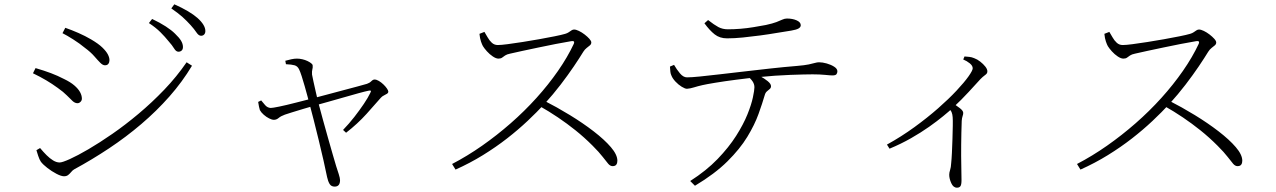

<svg xmlns="http://www.w3.org/2000/svg" viewBox="-20 -813 5920 891"><path d="M762 -622Q746 -642 724.5 -663.5Q703 -685 671 -706L686 -725Q722 -708 749 -690.5Q776 -673 792 -657Q812 -638 820.5 -623.5Q829 -609 829 -595Q829 -584 823 -578.5Q817 -573 808 -573Q797 -573 788 -588Q779 -603 762 -622ZM865 -696Q847 -716 827 -734Q807 -752 775 -774L789 -793Q825 -777 852 -761Q879 -745 896 -730Q933 -697 933 -669Q933 -659 927.5 -653Q922 -647 913 -647Q902 -647 892 -662Q882 -677 865 -696ZM270 -659 283 -684Q312 -674 344 -660Q376 -646 403 -630Q437 -610 455 -592.5Q473 -575 480.5 -560.5Q488 -546 488 -534Q488 -524 483 -517Q478 -510 467 -510Q457 -510 445.5 -521.5Q434 -533 417.5 -552Q401 -571 374 -591Q350 -611 320 -630Q290 -649 270 -659ZM846 -524 871 -508Q826 -433 766.5 -365.5Q707 -298 636 -237.5Q565 -177 486 -124.5Q407 -72 324 -27Q317 -23 310.5 -15Q304 -7 296.5 -1Q289 5 277 5Q264 5 242 -6.5Q220 -18 200 -33.5Q180 -49 170 -62Q163 -72 157 -90.5Q151 -109 149 -116L166 -126Q181 -108 196 -93Q211 -78 226.5 -68.5Q242 -59 257 -59Q269 -59 304.5 -75Q340 -91 390.5 -120.5Q441 -150 501 -191.5Q561 -233 623 -285Q685 -337 742.5 -397Q800 -457 846 -524ZM133 -473 145 -497Q186 -485 216.5 -473.5Q247 -462 278 -446Q307 -432 325 -416.5Q343 -401 351.5 -385.5Q360 -370 360 -355Q360 -349 357 -344.5Q354 -340 349.5 -337Q345 -334 340 -334Q328 -334 317 -344Q306 -354 290.5 -370Q275 -386 248 -405Q222 -424 195 -440Q168 -456 133 -473Z M1307 -515 1304 -531Q1318 -535 1332 -538Q1346 -541 1358 -541Q1370 -541 1383 -538Q1396 -535 1406.5 -530Q1417 -525 1424 -519.5Q1431 -514 1431 -509Q1432 -499 1429.5 -491Q1427 -483 1428 -467Q1430 -457 1434.5 -435.5Q1439 -414 1445 -388.5Q1451 -363 1456 -341Q1466 -303 1478 -259.5Q1490 -216 1502 -173.5Q1514 -131 1524 -96.5Q1534 -62 1540 -42Q1546 -24 1552 -5Q1558 14 1558 23Q1558 53 1533 53Q1517 53 1509.5 40.5Q1502 28 1498 9Q1492 -22 1481.5 -67.5Q1471 -113 1459 -163Q1447 -213 1435.5 -257.5Q1424 -302 1416 -332Q1413 -344 1407 -366Q1401 -388 1394 -413Q1387 -438 1380 -459.5Q1373 -481 1368 -491Q1361 -506 1347 -510Q1333 -514 1307 -515ZM1192 -347Q1200 -337 1210.5 -325Q1221 -313 1236 -312Q1245 -312 1276.5 -318.5Q1308 -325 1350.5 -336Q1393 -347 1433 -357Q1457 -363 1493.5 -373Q1530 -383 1568.5 -393Q1607 -403 1638 -411.5Q1669 -420 1683 -424Q1695 -428 1703 -436Q1711 -444 1718 -444Q1727 -444 1738 -437.5Q1749 -431 1759 -421.5Q1769 -412 1775.5 -402.5Q1782 -393 1782 -388Q1782 -382 1776 -378Q1770 -374 1761.5 -370Q1753 -366 1747 -359Q1723 -331 1681 -284.5Q1639 -238 1586 -197L1572 -210Q1600 -239 1624.5 -270.5Q1649 -302 1668.5 -331Q1688 -360 1698 -381Q1703 -390 1700.5 -392Q1698 -394 1690 -392Q1675 -389 1644 -380.5Q1613 -372 1575 -361Q1537 -350 1501 -340Q1465 -330 1440 -323Q1416 -316 1387 -307.5Q1358 -299 1334.5 -291.5Q1311 -284 1302 -281Q1283 -274 1273 -265.5Q1263 -257 1251 -257Q1242 -257 1229 -263.5Q1216 -270 1204 -280.5Q1192 -291 1186 -302Q1184 -308 1182 -317.5Q1180 -327 1178 -340Z M2205 -656 2228 -665Q2235 -654 2243 -639.5Q2251 -625 2262.5 -614.5Q2274 -604 2290 -604Q2305 -604 2335.5 -608Q2366 -612 2404.5 -618Q2443 -624 2482 -631Q2521 -638 2553.5 -644.5Q2586 -651 2603 -656Q2613 -659 2619.5 -663.5Q2626 -668 2632 -672Q2638 -676 2644 -676Q2653 -676 2666.5 -669.5Q2680 -663 2693 -653Q2706 -643 2715 -633Q2724 -623 2724 -616Q2724 -608 2717.5 -602.5Q2711 -597 2702.5 -590.5Q2694 -584 2687 -573Q2670 -545 2643 -505Q2616 -465 2581.5 -420Q2547 -375 2507 -331Q2472 -293 2428.5 -252Q2385 -211 2333 -170.5Q2281 -130 2221 -93Q2161 -56 2094 -26L2078 -52Q2149 -89 2217.5 -137Q2286 -185 2350 -241Q2414 -297 2469.5 -358.5Q2525 -420 2569.5 -484Q2614 -548 2643 -610Q2649 -625 2631 -622Q2600 -617 2559.5 -609Q2519 -601 2478.5 -592.5Q2438 -584 2403 -576.5Q2368 -569 2347 -564Q2332 -561 2324 -555.5Q2316 -550 2310 -545.5Q2304 -541 2293 -541Q2282 -541 2267 -551Q2252 -561 2239.5 -575Q2227 -589 2221 -599Q2217 -606 2212 -620.5Q2207 -635 2205 -656ZM2482 -322 2503 -347Q2564 -316 2624.5 -279Q2685 -242 2735 -203.5Q2785 -165 2815 -130Q2845 -95 2845 -67Q2845 -56 2840 -49Q2835 -42 2823 -42Q2812 -42 2802.5 -53Q2793 -64 2777 -85Q2761 -106 2730 -137Q2691 -176 2651 -208Q2611 -240 2569.5 -268Q2528 -296 2482 -322Z M3089 -504 3108 -512Q3120 -491 3135.5 -472.5Q3151 -454 3168 -454Q3189 -454 3228 -458Q3267 -462 3319 -468Q3371 -474 3431 -481Q3491 -488 3554 -495Q3617 -502 3678 -507Q3714 -510 3733 -514Q3752 -518 3762 -521Q3772 -524 3781 -524Q3797 -524 3816.5 -518.5Q3836 -513 3851 -503.5Q3866 -494 3866 -482Q3866 -475 3862 -469Q3858 -463 3843 -463Q3833 -463 3809 -465.5Q3785 -468 3751 -468Q3717 -468 3647.5 -465.5Q3578 -463 3499 -455Q3450 -450 3396 -443Q3342 -436 3299.5 -429Q3257 -422 3240 -418Q3218 -413 3200.5 -407.5Q3183 -402 3168 -401Q3159 -401 3143.5 -410.5Q3128 -420 3114.5 -434.5Q3101 -449 3096 -462Q3092 -470 3091 -479.5Q3090 -489 3089 -504ZM3205 49 3183 27Q3258 -21 3310 -75Q3362 -129 3396 -182.5Q3430 -236 3448.5 -282Q3467 -328 3474 -361.5Q3481 -395 3481 -408Q3481 -423 3472 -436Q3463 -449 3441 -468L3475 -476Q3488 -470 3507.5 -459.5Q3527 -449 3542.5 -436.5Q3558 -424 3558 -413Q3558 -405 3552 -400Q3546 -395 3539 -389Q3532 -383 3529 -372Q3518 -334 3500 -284Q3482 -234 3448 -178Q3414 -122 3355.5 -64Q3297 -6 3205 49ZM3652 -671Q3624 -667 3586.5 -660.5Q3549 -654 3508 -648.5Q3467 -643 3427.5 -639Q3388 -635 3354 -635Q3320 -635 3296.5 -653.5Q3273 -672 3249 -705L3266 -720Q3294 -698 3313.5 -687.5Q3333 -677 3358 -677Q3386 -677 3416.5 -679.5Q3447 -682 3477 -687Q3507 -692 3534 -697Q3566 -704 3583 -710.5Q3600 -717 3610.5 -722Q3621 -727 3632 -727Q3658 -727 3677 -718.5Q3696 -710 3696 -696Q3696 -687 3686 -681Q3676 -675 3652 -671Z M4450 -537 4456 -551Q4468 -550 4478.5 -549Q4489 -548 4501 -543Q4515 -538 4529 -527Q4543 -516 4552.5 -504Q4562 -492 4562 -482Q4562 -475 4558.5 -471Q4555 -467 4548 -462Q4541 -457 4530 -446Q4506 -420 4475 -386Q4444 -352 4400 -311Q4385 -297 4357 -274Q4329 -251 4291.5 -224.5Q4254 -198 4207.5 -171.5Q4161 -145 4108 -123L4096 -142Q4163 -179 4223.5 -223Q4284 -267 4333.5 -310.5Q4383 -354 4419 -392.5Q4455 -431 4474.5 -458.5Q4494 -486 4494 -496Q4494 -508 4480.5 -519Q4467 -530 4450 -537ZM4378 -316 4400 -336Q4419 -323 4434.5 -311Q4450 -299 4450 -289Q4450 -282 4447 -274Q4444 -266 4443 -252Q4441 -196 4440.5 -141.5Q4440 -87 4441 -43.5Q4442 0 4442 23Q4442 44 4437 51Q4432 58 4421 58Q4404 58 4394.5 37Q4385 16 4385 -2Q4385 -12 4389 -24Q4393 -36 4394 -55Q4396 -73 4397.5 -103.5Q4399 -134 4400 -167.5Q4401 -201 4401.5 -228.5Q4402 -256 4401 -269Q4400 -283 4396 -292.5Q4392 -302 4378 -316Z M5105 -656 5128 -665Q5135 -654 5143 -639.5Q5151 -625 5162.5 -614.5Q5174 -604 5190 -604Q5205 -604 5235.5 -608Q5266 -612 5304.5 -618Q5343 -624 5382 -631Q5421 -638 5453.5 -644.5Q5486 -651 5503 -656Q5513 -659 5519.5 -663.5Q5526 -668 5532 -672Q5538 -676 5544 -676Q5553 -676 5566.5 -669.5Q5580 -663 5593 -653Q5606 -643 5615 -633Q5624 -623 5624 -616Q5624 -608 5617.5 -602.5Q5611 -597 5602.5 -590.5Q5594 -584 5587 -573Q5570 -545 5543 -505Q5516 -465 5481.5 -420Q5447 -375 5407 -331Q5372 -293 5328.5 -252Q5285 -211 5233 -170.5Q5181 -130 5121 -93Q5061 -56 4994 -26L4978 -52Q5049 -89 5117.5 -137Q5186 -185 5250 -241Q5314 -297 5369.5 -358.5Q5425 -420 5469.5 -484Q5514 -548 5543 -610Q5549 -625 5531 -622Q5500 -617 5459.5 -609Q5419 -601 5378.5 -592.5Q5338 -584 5303 -576.5Q5268 -569 5247 -564Q5232 -561 5224 -555.5Q5216 -550 5210 -545.5Q5204 -541 5193 -541Q5182 -541 5167 -551Q5152 -561 5139.5 -575Q5127 -589 5121 -599Q5117 -606 5112 -620.5Q5107 -635 5105 -656ZM5382 -322 5403 -347Q5464 -316 5524.5 -279Q5585 -242 5635 -203.5Q5685 -165 5715 -130Q5745 -95 5745 -67Q5745 -56 5740 -49Q5735 -42 5723 -42Q5712 -42 5702.5 -53Q5693 -64 5677 -85Q5661 -106 5630 -137Q5591 -176 5551 -208Q5511 -240 5469.5 -268Q5428 -296 5382 -322Z"/></svg>

Font: Early Summer Mincho VF
Style: Regular
Weight: 250
Designer: GuiWonder
Version: Version 1.002